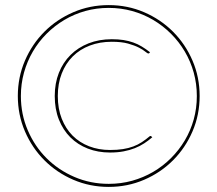

<svg xmlns="http://www.w3.org/2000/svg" viewBox="-20 -727 854 754"><path d="M568 -192Q569 -193 571 -193Q573 -193 576 -190L578 -188Q563 -175 546.2 -164Q529.5 -153 509.2 -145Q489 -137 465 -132.5Q441 -128 412 -128Q364.5 -128 324.8 -143.5Q285 -159 256.2 -187.8Q227.5 -216.5 211.2 -257.5Q195 -298.5 195 -350Q195 -400 211.2 -441Q227.5 -482 257 -511.2Q286.5 -540.5 327.8 -556.8Q369 -573 419 -573Q444.5 -573 465 -569.8Q485.5 -566.5 503.2 -560.2Q521 -554 537 -544.2Q553 -534.5 569 -522L567 -519Q565.5 -517 563 -517Q559 -517 550.5 -524.2Q542 -531.5 525.5 -540Q509 -548.5 483.2 -555.8Q457.5 -563 419 -563Q372 -563 333 -548.2Q294 -533.5 266 -505.8Q238 -478 222.5 -438.5Q207 -399 207 -350Q207 -300 222.5 -260.8Q238 -221.5 265.2 -194.2Q292.5 -167 330 -152.5Q367.5 -138 412 -138Q440.5 -138 462.8 -141.5Q485 -145 503.2 -151.8Q521.5 -158.5 537 -168.8Q552.5 -179 568 -192ZM50 -350Q50 -424 78 -489Q106 -554 154.5 -602.5Q203 -651 268 -679Q333 -707 407 -707Q481 -707 546 -679Q611 -651 659.5 -602.5Q708 -554 736 -489Q764 -424 764 -350Q764 -276 736 -211Q708 -146 659.5 -97.5Q611 -49 546 -21Q481 7 407 7Q333 7 268 -21Q203 -49 154.5 -97.5Q106 -146 78 -211Q50 -276 50 -350ZM62 -350Q62 -278.5 89 -215.5Q116 -152.5 162.8 -105.8Q209.5 -59 272.5 -32Q335.5 -5 407 -5Q455 -5 499 -17.2Q543 -29.5 581.5 -52Q620 -74.5 651.5 -106Q683 -137.5 705.8 -175.8Q728.5 -214 740.8 -258Q753 -302 753 -350Q753 -397.5 740.8 -441.8Q728.5 -486 705.8 -524.5Q683 -563 651.5 -594.5Q620 -626 581.5 -648.8Q543 -671.5 498.8 -683.8Q454.5 -696 407 -696Q359 -696 315 -683.8Q271 -671.5 232.8 -648.8Q194.5 -626 163 -594.5Q131.5 -563 109 -524.5Q86.5 -486 74.2 -441.8Q62 -397.5 62 -350Z"/></svg>

Font: Lato TR Hairline
Style: Regular
Weight: 250
Designer: Lukasz Dziedzic
Foundry: Lukasz Dziedzic
Version: Version 1.104 2013